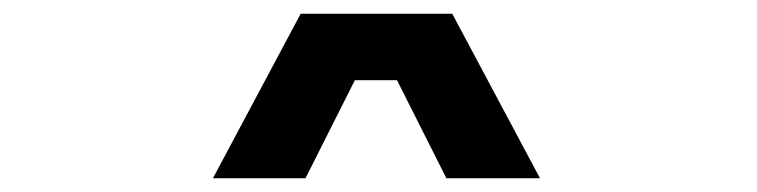

<svg xmlns="http://www.w3.org/2000/svg" viewBox="-20 -820 1104 280"><path d="M290.5 -560 418.5 -800H639.5L767.5 -560H631L559 -703H497.5L425.5 -560Z"/></svg>

Font: Trispace Expanded SemiBold
Style: Regular
Weight: 600
Width: 7
Designer: Tyler Finck
Foundry: Etcetera Type Company
Version: Version 1.210; ttfautohint (v1.8.3)